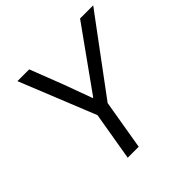

<svg xmlns="http://www.w3.org/2000/svg" viewBox="-179 -856 1014 1014"><g transform="rotate(-45 328.0 -349.0)"><path d="M216 0 262 -272 90 -698H178L249 -515L308 -354H312L427 -515L558 -698H656L345 -279L298 0Z"/></g></svg>

Font: IBM Plex Mono
Style: Italic
Weight: 400
Italic angle: -9°
Monospace: yes
Designer: Mike Abbink, Paul van der Laan, Pieter van Rosmalen
Foundry: Bold Monday
Version: Version 2.3